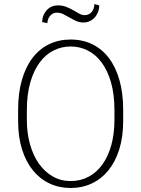

<svg xmlns="http://www.w3.org/2000/svg" viewBox="-20 -916 696 946"><path d="M586.9 -319.8Q586.9 -241.2 567.6 -179.9Q548.3 -118.7 513.9 -76.4Q479.5 -34.2 432.1 -12Q384.8 10.3 328.1 10.3Q271.5 10.3 224.1 -12Q176.8 -34.2 142.3 -76.4Q107.9 -118.7 88.6 -179.9Q69.3 -241.2 69.3 -319.8V-375.5Q69.3 -457 87.6 -521.2Q106 -585.4 139.6 -629.9Q173.3 -674.3 221.2 -697.8Q269 -721.2 328.1 -721.2Q387.2 -721.2 435.1 -697.8Q482.9 -674.3 516.6 -629.9Q550.3 -585.4 568.6 -521.2Q586.9 -457 586.9 -375.5ZM543.9 -372.6Q543.9 -450.7 527.1 -509.5Q510.3 -568.4 481 -607.9Q451.7 -647.5 412.4 -667.2Q373 -687 328.1 -687Q283.2 -687 243.9 -667.2Q204.6 -647.5 175.3 -607.9Q146 -568.4 129.2 -509.5Q112.3 -450.7 112.3 -372.6V-325.7Q112.3 -260.7 127.7 -205.6Q143.1 -150.4 171.4 -110.1Q199.7 -69.8 239.5 -46.9Q279.3 -23.9 328.1 -23.9Q377 -23.9 417 -45.4Q457 -66.9 485.1 -106.4Q513.2 -146 528.6 -201.7Q543.9 -257.3 543.9 -325.7ZM468.8 -889.6Q468.8 -871.1 462.6 -855.7Q456.5 -840.3 446 -829.1Q435.5 -817.9 421.4 -811.5Q407.2 -805.2 391.1 -805.2Q371.6 -805.2 355 -812.7Q338.4 -820.3 323 -829.3Q307.6 -838.4 292.5 -845.9Q277.3 -853.5 260.7 -853.5Q247.6 -853.5 238.5 -847.9Q229.5 -842.3 223.9 -834.2Q218.3 -826.2 215.8 -817.1Q213.4 -808.1 213.4 -801.8L188 -807.1Q188 -825.7 194.3 -840.8Q200.7 -856 211.2 -866.9Q221.7 -877.9 235.6 -883.8Q249.5 -889.6 264.6 -889.6Q288.1 -889.6 306.6 -882.1Q325.2 -874.5 341.1 -865.5Q356.9 -856.4 370.4 -848.9Q383.8 -841.3 397 -841.3Q418.5 -841.3 431.6 -856.9Q444.8 -872.6 444.8 -896Z"/></svg>

Font: Ufes Sans Thin
Style: Regular
Weight: 100
Designer: Ricardo Esteves & Thais Bronze
Foundry: ProDesignUfes - Ricardo Esteves, Thais Bronze (This is a derivative work, based on Roboto family, by Christian Robertson
Version: Version 2.0